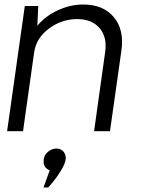

<svg xmlns="http://www.w3.org/2000/svg" viewBox="-20 -576 622 843"><path d="M345.2 -556.2Q433.1 -556.2 479.5 -501Q525.9 -445.8 513.2 -355L462.9 0H393.1L441.9 -349.1Q450.7 -414.1 416.7 -453.1Q382.8 -492.2 318.8 -492.2Q251 -492.2 195.1 -450.7Q139.2 -409.2 129.9 -346.2L81.1 0H11.2L88.9 -549.8H147.9L144 -462.9Q178.2 -504.9 233.2 -530.5Q288.1 -556.2 345.2 -556.2ZM198.2 171.9Q167.5 159.7 171.9 125Q173.8 105 190.4 90.6Q207 76.2 228 76.2Q248 76.2 259.5 90.6Q271 105 268.1 125Q265.1 145 246.1 175.5Q227.1 206.1 210 226.1L191.9 247.1H170.9Z"/></svg>

Font: Oakes Grotesk
Style: Light Italic
Weight: 300
Designer: Samuel Oakes
Foundry: Samuel Oakes
Version: Version 1.0 | wf-rip DC20170320